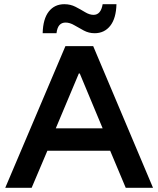

<svg xmlns="http://www.w3.org/2000/svg" viewBox="-20 -895 754 915"><path d="M5 0 291.7 -675H424.2L709.2 0H579.2L505 -176.7H205.8L130.8 0ZM245.8 -283.3H469.2L360 -545H355.8ZM183.3 -736.7Q185 -805 212.5 -840Q240 -875 286.7 -875Q315.8 -875 340 -862.5Q364.2 -850 385.4 -837.1Q406.7 -824.2 425.8 -824.2Q460.8 -824.2 469.2 -875H535Q533.3 -807.5 505.4 -772.1Q477.5 -736.7 430.8 -736.7Q403.3 -736.7 379.2 -749.6Q355 -762.5 333.8 -775Q312.5 -787.5 292.5 -787.5Q274.2 -787.5 263.3 -775.4Q252.5 -763.3 249.2 -736.7Z"/></svg>

Font: Funnel Display SemiBold
Style: Regular
Weight: 600
Designer: NORD ID, Kristian Moeller
Foundry: Dicotype
Version: Version 1.000